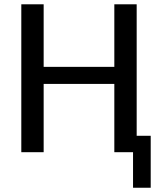

<svg xmlns="http://www.w3.org/2000/svg" viewBox="-20 -715 767 902"><path d="M80.1 0V-694.8H185.1V-400.9H517.1V-694.8H622.1V-77.1H688V167H605V0H517.1V-320.8H185.1V0Z"/></svg>

Font: CMU Bright
Style: SemiBold
Weight: 600
Version: Version 0.7.0